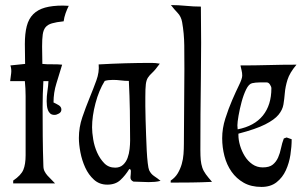

<svg xmlns="http://www.w3.org/2000/svg" viewBox="-20 -723 1209 757"><path d="M228 -701 251 -700Q244 -686 238.5 -670.5Q233 -655 231 -639Q202 -636 185 -631Q168 -626 159.5 -615.5Q151 -605 148.5 -587Q146 -569 146 -540L147 -471Q167 -469 186 -469.5Q205 -470 225 -468Q214 -431 202.5 -394.5Q191 -358 191 -319Q200 -315 211 -308.5Q222 -302 222 -291Q222 -281 212.5 -275.5Q203 -270 195 -270Q184 -270 178 -275.5Q172 -281 169 -289Q166 -297 165 -306.5Q164 -316 164 -324Q164 -344 167 -363.5Q170 -383 171 -403H151Q148 -352 148 -301Q148 -243 148.5 -185.5Q149 -128 151 -70Q151 -57 155.5 -48Q160 -39 167 -31Q174 -23 181.5 -16Q189 -9 197 0H32V-11Q63 -32 72 -53.5Q81 -75 81 -111V-344Q81 -374 78 -403H20Q22 -418 24 -434Q26 -450 21 -465Q35 -467 50 -468Q65 -469 79 -471L78 -549Q78 -591 85.5 -620Q93 -649 111 -667Q129 -685 157.5 -693Q186 -701 228 -701Z M578 -475Q593 -475 610 -472Q592 -447 580.5 -436.5Q569 -426 563 -416.5Q557 -407 555 -391Q553 -375 553 -340Q553 -328 553 -304.5Q553 -281 554 -251.5Q555 -222 556 -190Q557 -158 558.5 -129.5Q560 -101 562.5 -80Q565 -59 568 -52Q575 -37 588 -28.5Q601 -20 613 -10Q602 -7 590 -6Q578 -5 566 -5Q551 -5 536 -6Q521 -7 506 -7Q493 -13 494.5 -25.5Q496 -38 496 -49L495 -54L490 -57Q474 -31 454.5 -13Q435 5 403 5Q372 5 350.5 -14.5Q329 -34 316 -62.5Q303 -91 297 -122.5Q291 -154 291 -179Q291 -221 304.5 -260.5Q318 -300 333 -336.5Q348 -373 360 -406Q372 -439 369 -469Q474 -475 578 -475ZM393 -404Q370 -367 356.5 -316Q343 -265 343 -221Q343 -201 347.5 -173.5Q352 -146 363 -121.5Q374 -97 391 -79.5Q408 -62 434 -62Q453 -62 465 -73Q477 -84 483 -100.5Q489 -117 491 -135.5Q493 -154 493 -169Q493 -228 492 -286.5Q491 -345 488 -404Q472 -404 456.5 -406Q441 -408 425 -408Q406 -408 393 -404Z M654 -703Q683 -703 713 -700Q743 -697 772 -697Q774 -554 772 -413.5Q770 -273 770 -131Q770 -108 771.5 -92Q773 -76 777.5 -62.5Q782 -49 791.5 -36Q801 -23 816 -6Q775 -4 734.5 -3.5Q694 -3 653 -3V-11Q671 -23 681 -40Q691 -57 696.5 -76Q702 -95 703.5 -115.5Q705 -136 705 -156Q705 -230 706 -303Q707 -376 707 -450Q707 -496 706.5 -543.5Q706 -591 698 -636Q694 -658 680.5 -672Q667 -686 654 -703Z M928 -465Q984 -465 1038.5 -466.5Q1093 -468 1149 -468Q1122 -436 1113.5 -408.5Q1105 -381 1103 -356.5Q1101 -332 1097.5 -311Q1094 -290 1078 -270.5Q1062 -251 1025.5 -232.5Q989 -214 920 -196V-191Q920 -171 926.5 -149Q933 -127 945 -107.5Q957 -88 975 -75.5Q993 -63 1016 -63Q1042 -63 1055.5 -74Q1069 -85 1076.5 -102Q1084 -119 1088 -139Q1092 -159 1099 -177L1110 -181L1130 -174Q1130 -145 1125 -112.5Q1120 -80 1107 -51.5Q1094 -23 1070.5 -4.5Q1047 14 1011 14Q970 14 941 -2.5Q912 -19 893 -46Q874 -73 865 -107.5Q856 -142 856 -178Q856 -217 868.5 -256Q881 -295 895.5 -328.5Q910 -362 922.5 -387.5Q935 -413 935 -425Q935 -436 932.5 -445.5Q930 -455 928 -465ZM916 -229 917 -213Q983 -226 1016.5 -267.5Q1050 -309 1050 -375Q1050 -381 1044.5 -389.5Q1039 -398 1032 -398Q1018 -398 1003 -398Q988 -398 974 -395Q961 -392 950.5 -370.5Q940 -349 932.5 -321Q925 -293 920.5 -267Q916 -241 916 -229Z"/></svg>

Font: Germanica
Style: Regular
Weight: 400
Designer: Peter Wiegel
Foundry: Peter Wiegel